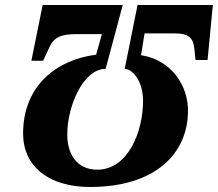

<svg xmlns="http://www.w3.org/2000/svg" viewBox="-20 -734 868 765"><path d="M339 11C599 11 726 -122 729 -287C732 -396 658 -497 542 -514L556 -601H675C739 -601 751 -578 755 -534L759 -495H807L828 -714H528L477 -460C516 -457 550 -400 550 -333C550 -209 490 -58 368 -58C286 -58 248 -119 248 -199C248 -306 308 -458 401 -460L469 -714H150L105 -492H152L176 -544C193 -583 220 -598 282 -598H386L363 -516C207 -497 72 -393 72 -202C72 -72 173 11 339 11Z"/></svg>

Font: Noto Serif SemiCondensed Extra
Style: Italic
Weight: 800
Width: 4
Italic angle: -12°
Designer: Monotype Design Team
Foundry: Monotype Imaging Inc.
Version: Version 1.901